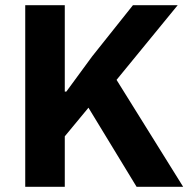

<svg xmlns="http://www.w3.org/2000/svg" viewBox="-20 -718 736 738"><path d="M505 0 320 -304 229 -194V0H77V-698H229V-501V-366H235L334 -501L491 -698H663L428 -411L684 0Z"/></svg>

Font: IBM Plex Sans
Style: Regular
Weight: 400
Designer: Mike Abbink, Paul van der Laan, Pieter van Rosmalen
Foundry: Bold Monday
Version: Version 3.201